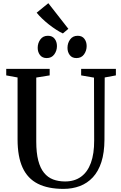

<svg xmlns="http://www.w3.org/2000/svg" viewBox="-20 -1174 758 1202"><path d="M377.5 8.5Q280.5 8.5 216.8 -23.8Q153 -56 121.5 -124.5Q90 -193 90 -301.5V-689L19 -702V-743H291V-702L207 -688.5V-288.5Q207 -217.5 219.5 -169.2Q232 -121 255.8 -92Q279.5 -63 312.8 -50.5Q346 -38 387.5 -38Q446.5 -38 487.2 -67.5Q528 -97 549 -154.2Q570 -211.5 569.5 -295L568.5 -688L488 -702V-743H705.5V-702L635.5 -689L634 -299.5Q633.5 -218 614.8 -159.8Q596 -101.5 561.5 -64.2Q527 -27 480 -9.2Q433 8.5 377.5 8.5ZM272 -810.5Q245 -810.5 230.5 -829.2Q216 -848 216 -874.5Q216 -904.5 232.8 -927.2Q249.5 -950 279.5 -950H280.5Q308 -950 322.2 -931.2Q336.5 -912.5 336.5 -885.5Q336.5 -856.5 319.8 -833.5Q303 -810.5 273 -810.5ZM458 -810.5Q431 -810.5 416.8 -829.2Q402.5 -848 402.5 -874.5Q402.5 -904.5 419.2 -927.2Q436 -950 466 -950H467Q494 -950 508.2 -931.2Q522.5 -912.5 522.5 -885.5Q522.5 -856.5 506 -833.5Q489.5 -810.5 459 -810.5ZM373 -965Q353.5 -974 330.8 -988.8Q308 -1003.5 285.2 -1021.5Q262.5 -1039.5 242.8 -1058.5Q223 -1077.5 209.5 -1094.5L282.5 -1154L408 -993.5L374 -965Z"/></svg>

Font: Merriweather 60pt Medium
Style: Regular
Weight: 500
Version: Version 2.100